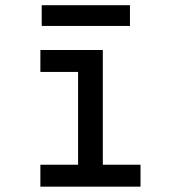

<svg xmlns="http://www.w3.org/2000/svg" viewBox="-20 -698 656 718"><path d="M272 -10V-511H364.5V-10ZM131 0V-82H505.5V0ZM131 -429V-511H327V-429ZM136 -601V-678.5H466V-601Z"/></svg>

Font: Overpass Mono Medium
Style: Regular
Weight: 500
Monospace: yes
Designer: Delve Withrington, Dave Bailey
Foundry: Delve Fonts LLC
Version: Version 4.000